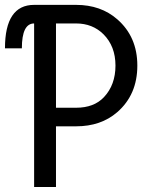

<svg xmlns="http://www.w3.org/2000/svg" viewBox="-20 -752 626 772"><path d="M205.1 -657.7V-318.8H286.1Q357.9 -318.8 397.9 -361.3Q444.3 -410.6 444.3 -488.3Q444.3 -565.9 396 -614.3Q352.1 -657.7 286.1 -657.7ZM117.2 0V-657.7Q67.9 -657.7 67.9 -557.6H0Q0 -732.4 117.2 -732.4H286.1Q385.3 -732.4 451.7 -674.3Q532.2 -604 532.2 -488.3Q532.2 -371.1 451.2 -300.8Q385.7 -244.1 286.1 -244.1H205.1V0Z"/></svg>

Font: Consola Mono
Style: Book
Weight: 400
Monospace: yes
Version: Version 2.001